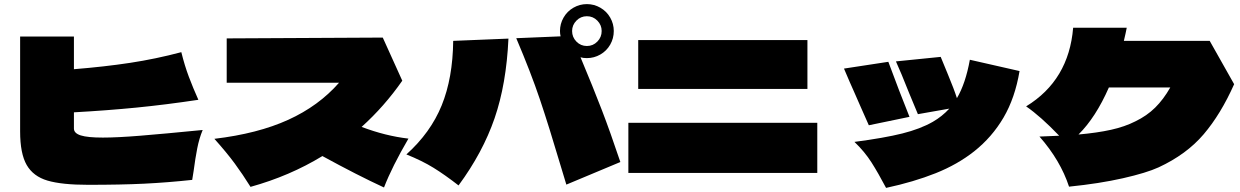

<svg xmlns="http://www.w3.org/2000/svg" viewBox="-20 -903 6040 935"><path d="M340 -277Q340 -254 373.5 -243.5Q407 -233 481 -233Q550 -233 662 -242Q774 -251 967 -270Q950 -229 940.5 -180.5Q931 -132 923 -71L916 -27Q795 -14 682 -8.5Q569 -3 409 -3Q281 -3 211.5 -23.5Q142 -44 110 -99.5Q78 -155 78 -263V-725H340V-566Q489 -578 614 -597Q739 -616 863 -649Q879 -584 899.5 -529.5Q920 -475 946 -417Q786 -393 644 -379Q502 -365 340 -356Z M1850 10Q1720 -50 1550 -143Q1391 -46 1200 7Q1162 -54 1123 -107Q1084 -160 1024 -227Q1235 -252 1383.5 -319.5Q1532 -387 1631 -500H1084V-716L1844 -720L1939 -510Q1852 -385 1741 -285Q1857 -241 1969 -228Q1889 -91 1850 10Z M3001 -114 2738 -4Q2715 -81 2712 -90Q2653 -289 2609 -419.5Q2565 -550 2494 -717L2710 -726Q2707 -738 2707 -752Q2707 -787 2724.5 -817.5Q2742 -848 2772.5 -865.5Q2803 -883 2838 -883Q2873 -883 2903.5 -865.5Q2934 -848 2951.5 -817.5Q2969 -787 2969 -752Q2969 -716 2951.5 -685.5Q2934 -655 2903.5 -637.5Q2873 -620 2838 -620Q2820 -620 2807 -624Q2869 -476 2910.5 -368Q2952 -260 3001 -114ZM2766 -752Q2766 -722 2787 -700.5Q2808 -679 2838 -679Q2868 -679 2889 -700.5Q2910 -722 2910 -752Q2910 -781 2889 -802.5Q2868 -824 2838 -824Q2808 -824 2787 -802.5Q2766 -781 2766 -752ZM2187 -704 2456 -715Q2446 -494 2388.5 -327Q2331 -160 2213 0Q2146 -52 2091 -86Q2036 -120 1959 -151Q2077 -257 2131 -390Q2185 -523 2187 -704Z M3088 -470V-708H3912V-470ZM3040 -61V-305H3960V-61Z M4945 -557Q4923 -426 4867 -330.5Q4811 -235 4724 -166Q4643 -102 4536.5 -59.5Q4430 -17 4295 12Q4257 -60 4224 -112Q4191 -164 4141 -212Q4286 -231 4374 -253Q4462 -275 4523 -310Q4568 -336 4603 -374L4450 -347Q4433 -386 4408 -448Q4366 -554 4343 -604L4561 -626Q4566 -614 4596 -541Q4626 -469 4640 -425Q4682 -496 4703 -612ZM4211 -293 4172 -381Q4160 -410 4140 -454Q4120 -498 4090 -569L4306 -602Q4360 -456 4409 -334Z M5871 -704 5990 -493Q5925 -347 5841.5 -249Q5758 -151 5622 -88Q5563 -61 5448.5 -35Q5334 -9 5186 6Q5144 -122 5042 -238Q5106 -240 5138 -242Q5048 -336 4977 -385Q5185 -512 5206 -768H5467Q5463 -746 5453 -704ZM5679 -477H5380Q5316 -331 5232 -248Q5323 -256 5390.5 -271Q5458 -286 5509 -312Q5565 -339 5605.5 -379Q5646 -419 5679 -477Z"/></svg>

Font: Mantou Sans
Style: Regular
Weight: 400
Designer: Mant0u / artakana
Foundry: Mant0u / artakana
Version: Version 1.001;October 22, 2023;FontCreator 14.0.0.2901 64-bi